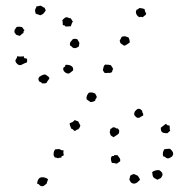

<svg xmlns="http://www.w3.org/2000/svg" viewBox="-20 -681 640 666"><path d="M138.7 -644.5Q130.9 -632.8 127 -631.3Q123 -629.9 119.1 -627.9Q116.2 -629.9 111.8 -630.9Q107.4 -631.8 103.5 -633.8Q103.5 -637.7 102.1 -640.6Q100.6 -643.6 102.5 -649.4Q106.4 -656.2 106 -657.2Q105.5 -658.2 107.4 -659.2Q112.3 -659.2 114.7 -660.2Q117.2 -661.1 122.1 -661.1Q126 -659.2 127.9 -657.2Q129.9 -655.3 134.8 -654.3ZM481.4 -649.4Q482.4 -643.6 483.9 -640.1Q485.4 -636.7 487.3 -632.8Q485.4 -628.9 481.4 -626.5Q477.5 -624 474.6 -621.1Q468.8 -624 463.9 -621.1Q457 -624 453.1 -631.8Q449.2 -639.6 454.1 -647.5Q457 -647.5 459.5 -649.9Q461.9 -652.3 464.8 -653.3Q474.6 -651.4 475.6 -651.4ZM233.4 -606.4Q229.5 -602.5 228.5 -598.1Q227.5 -593.8 225.6 -589.8Q220.7 -589.8 216.3 -589.4Q211.9 -588.9 207 -588.9Q206.1 -592.8 202.6 -592.8Q199.2 -592.8 197.3 -595.7Q198.2 -599.6 197.3 -603.5Q196.3 -607.4 196.3 -611.3Q204.1 -619.1 206.5 -620.1Q209 -621.1 211.9 -621.1Q214.8 -621.1 217.8 -619.1Q220.7 -617.2 224.6 -618.2Q230.5 -610.4 231 -608.4Q231.4 -606.4 233.4 -606.4ZM64.5 -577.1Q64.5 -574.2 62.5 -572.8Q60.5 -571.3 61.5 -566.4Q56.6 -564.5 54.2 -561.5Q51.8 -558.6 47.9 -556.6L36.1 -560.5Q33.2 -565.4 31.2 -567.4Q29.3 -569.3 30.3 -575.2Q31.2 -579.1 33.2 -581.1Q35.2 -583 37.1 -586.9Q42 -588.9 47.4 -588.4Q52.7 -587.9 56.6 -586.9Q58.6 -585 60.1 -582Q61.5 -579.1 64.5 -577.1ZM424.8 -551.8Q426.8 -549.8 428.7 -543.9Q430.7 -538.1 429.7 -533.2Q420.9 -527.3 418 -525.4Q415 -523.4 410.2 -522.5Q401.4 -529.3 399.9 -529.8Q398.4 -530.3 397.5 -532.2Q394.5 -541 395.5 -541.5Q396.5 -542 397.5 -543.9L402.3 -553.7Q414.1 -556.6 417.5 -554.2Q420.9 -551.8 424.8 -551.8ZM248 -544.9Q250 -542 252 -538.6Q253.9 -535.2 255.9 -531.2Q253.9 -529.3 254.4 -525.9Q254.9 -522.5 252.9 -519.5Q246.1 -514.6 241.7 -514.2Q237.3 -513.7 235.4 -514.6Q231.4 -515.6 229 -519Q226.6 -522.5 222.7 -523.4Q221.7 -532.2 225.1 -536.1Q228.5 -540 232.4 -544.9Q238.3 -547.9 248 -544.9ZM40 -486.3Q45.9 -484.4 50.8 -484.9Q55.7 -485.4 63.5 -485.4Q61.5 -479.5 66.4 -479Q71.3 -478.5 74.2 -476.6Q73.2 -473.6 74.2 -470.7Q75.2 -467.8 72.3 -463.9Q64.5 -461.9 56.2 -457Q47.9 -452.1 40 -459Q35.2 -462.9 33.2 -469.7Q34.2 -474.6 36.6 -477.5Q39.1 -480.5 40 -486.3ZM368.2 -430.7Q359.4 -426.8 358.9 -427.7Q358.4 -428.7 357.4 -428.7Q348.6 -426.8 346.7 -427.7Q344.7 -428.7 341.8 -428.7Q340.8 -431.6 338.4 -434.6Q335.9 -437.5 337.9 -442.4Q339.8 -452.1 341.3 -453.6Q342.8 -455.1 344.7 -457Q360.4 -457 365.2 -454.1Q371.1 -444.3 371.6 -443.8Q372.1 -443.4 372.1 -442.4Q371.1 -439.5 370.1 -436.5Q369.1 -433.6 368.2 -430.7ZM207 -456.1Q219.7 -457 227.5 -452.1Q235.4 -447.3 233.4 -436.5Q222.7 -427.7 219.7 -426.3Q216.8 -424.8 211.9 -426.8Q201.2 -430.7 199.2 -440.4Q199.2 -447.3 202.6 -448.2Q206.1 -449.2 207 -456.1ZM151.4 -409.2Q149.4 -405.3 146.5 -401.9Q143.6 -398.4 141.6 -393.6Q134.8 -390.6 126 -391.6Q124 -395.5 120.6 -396.5Q117.2 -397.5 115.2 -399.4Q112.3 -406.2 113.8 -409.7Q115.2 -413.1 117.2 -415Q131.8 -424.8 138.7 -421.9Q146.5 -416 148.4 -414.6Q150.4 -413.1 151.4 -409.2ZM280.3 -336.9Q279.3 -344.7 281.7 -349.6Q284.2 -354.5 288.1 -359.4Q295.9 -361.3 300.8 -359.9Q305.7 -358.4 310.5 -356.4Q311.5 -352.5 313.5 -350.1Q315.4 -347.7 315.4 -344.7Q315.4 -340.8 312.5 -338.4Q309.6 -335.9 310.5 -332Q303.7 -328.1 299.8 -327.6Q295.9 -327.1 293.9 -327.1Q283.2 -334 280.3 -336.9ZM476.6 -280.3Q466.8 -275.4 465.3 -273.9Q463.9 -272.5 462.9 -272.5Q456.1 -271.5 452.1 -274.9Q448.2 -278.3 445.3 -283.2Q445.3 -291 447.3 -292Q449.2 -293 447.3 -294.9Q451.2 -296.9 452.6 -299.3Q454.1 -301.8 459 -303.7Q466.8 -303.7 468.3 -301.3Q469.7 -298.8 472.7 -297.9Q473.6 -290 475.6 -288.1Q477.5 -286.1 476.6 -280.3ZM240.2 -226.6Q236.3 -227.5 234.4 -230.5Q232.4 -233.4 227.5 -234.4Q225.6 -239.3 223.6 -243.7Q221.7 -248 221.7 -253.9Q233.4 -256.8 239.3 -264.6Q248 -260.7 249.5 -260.7Q251 -260.7 252 -258.8Q253.9 -254.9 255.4 -252Q256.8 -249 258.8 -245.1Q254.9 -234.4 252.9 -234.4Q251 -234.4 252 -232.4Q248 -232.4 245.6 -230.5Q243.2 -228.5 240.2 -226.6ZM567.4 -246.1Q569.3 -241.2 568.8 -236.8Q568.4 -232.4 570.3 -227.5Q568.4 -225.6 565.9 -223.6Q563.5 -221.7 560.5 -218.8Q543.9 -218.8 540.5 -224.6Q537.1 -230.5 538.1 -238.3Q547.9 -246.1 550.3 -247.6Q552.7 -249 554.7 -251Q558.6 -250 560.1 -247.6Q561.5 -245.1 567.4 -246.1ZM393.6 -228.5Q393.6 -219.7 391.6 -217.8Q389.6 -215.8 388.7 -214.8Q380.9 -210 378.4 -208Q376 -206.1 374 -205.1Q371.1 -207 368.2 -208.5Q365.2 -210 363.3 -212.9Q359.4 -223.6 361.3 -226.1Q363.3 -228.5 362.3 -233.4Q366.2 -234.4 368.2 -236.8Q370.1 -239.3 374 -239.3Q377.9 -240.2 380.9 -237.3Q383.8 -234.4 388.7 -235.4ZM569.3 -165Q576.2 -160.2 579.6 -152.8Q583 -145.5 576.2 -137.7Q571.3 -134.8 568.8 -133.3Q566.4 -131.8 564.5 -131.8Q558.6 -130.9 554.7 -134.8Q550.8 -138.7 545.9 -138.7Q543.9 -147.5 545.4 -152.8Q546.9 -158.2 549.8 -163.1Q554.7 -164.1 559.1 -164.6Q563.5 -165 569.3 -165ZM201.2 -158.2Q199.2 -155.3 199.7 -151.9Q200.2 -148.4 201.2 -142.6Q199.2 -140.6 195.8 -139.6Q192.4 -138.7 192.4 -133.8Q189.5 -133.8 186 -133.8Q182.6 -133.8 181.6 -131.8Q174.8 -134.8 170.9 -134.8Q165 -139.6 166 -148.9Q167 -158.2 171.9 -163.1Q176.8 -163.1 179.7 -163.6Q182.6 -164.1 185.5 -164.1Q193.4 -159.2 196.3 -159.7Q199.2 -160.2 201.2 -158.2ZM386.7 -143.6Q390.6 -138.7 394.5 -133.3Q398.4 -127.9 396.5 -121.1Q392.6 -119.1 390.1 -116.7Q387.7 -114.3 383.8 -113.3Q374 -116.2 372.1 -115.7Q370.1 -115.2 368.2 -116.2Q363.3 -127 365.2 -134.3Q367.2 -141.6 375 -139.6Q377 -144.5 379.9 -143.1Q382.8 -141.6 386.7 -143.6ZM526.4 -57.6Q521.5 -59.6 516.6 -62.5Q511.7 -65.4 509.8 -70.3Q507.8 -82 507.8 -84Q517.6 -91.8 532.2 -90.8Q540 -85.9 542 -82Q543.9 -78.1 543.9 -77.1Q543.9 -72.3 542 -69.8Q540 -67.4 538.1 -63.5Q534.2 -61.5 531.7 -60.5Q529.3 -59.6 526.4 -57.6ZM465.8 -57.6Q457 -47.9 451.2 -45.4Q445.3 -43 440.4 -44.9Q435.5 -45.9 433.1 -49.8Q430.7 -53.7 428.7 -57.6Q429.7 -64.5 430.7 -67.4Q431.6 -70.3 432.6 -72.3Q435.5 -74.2 439.9 -76.2Q444.3 -78.1 447.3 -76.2L458 -71.3Q461.9 -65.4 463.4 -63Q464.8 -60.5 465.8 -57.6ZM146.5 -59.6Q144.5 -50.8 143.1 -49.3Q141.6 -47.9 142.6 -44.9Q134.8 -38.1 131.3 -36.1Q127.9 -34.2 124 -35.2Q119.1 -36.1 116.2 -40Q113.3 -43.9 108.4 -43.9Q111.3 -64.5 123.5 -65.9Q135.7 -67.4 146.5 -59.6Z"/></svg>

Font: Codystar
Style: Light
Weight: 300
Version: Version 1.000